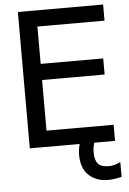

<svg xmlns="http://www.w3.org/2000/svg" viewBox="-61 -771 683 1020"><g transform="rotate(-5 280.5 -261.5)"><path d="M73.7 0V-727.1H528.3V-641.1H170.4V-441.9H503.9V-356H170.4V-85.9H528.3V0H417Q414.1 13.7 411.9 23.7Q409.7 33.7 409.7 52.2Q409.7 91.8 425.8 111.3Q441.9 130.9 484.9 130.9Q501 130.9 516.8 126.2Q532.7 121.6 542 116.2H546.4V193.4Q528.8 198.2 509 200.9Q489.3 203.6 472.7 203.6Q412.1 203.6 371.8 167Q331.5 130.4 331.5 57.1Q331.5 40.5 333.7 27.6Q335.9 14.6 339.4 0Z"/></g></svg>

Font: IranNastaliq
Style: Regular
Weight: 400
Designer: Hossein Zahedi
Version: Version 1.5